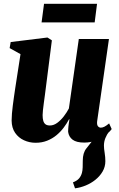

<svg xmlns="http://www.w3.org/2000/svg" viewBox="-20 -744 631 1016"><path d="M377 252.5 366 221Q388 212.5 398.5 200Q409 187.5 413.5 171Q417 158 417.5 141.5Q418 125 418 106.5Q418 65 437 41.5Q456 18 472 -3L558.5 -49.5Q545 -32 537.5 -13Q530 6 530 26.5Q530 42 533.8 64.8Q537.5 87.5 537.5 109Q537.5 138.5 522.8 163.8Q508 189 484 208Q461.5 226 433.5 237.5Q405.5 249 377 252.5ZM168.5 11.5Q135.5 11.5 106.8 -1.8Q78 -15 60 -41Q42 -67 41.5 -106Q41.5 -122.5 43.2 -143Q45 -163.5 47.8 -186.2Q50.5 -209 54 -232Q57.5 -255 60.5 -276.5L88.5 -457.5L31 -489.5L36.5 -521.5L231 -545.5L254.5 -530.5L223.5 -287Q221 -265.5 217.8 -242.5Q214.5 -219.5 211.8 -198.2Q209 -177 207.2 -160.5Q205.5 -144 205.5 -135Q205.5 -116 209.2 -104Q213 -92 221.2 -86Q229.5 -80 244 -80Q264 -80 282.8 -93.8Q301.5 -107.5 317.5 -128.2Q333.5 -149 344.5 -170L397 -537.5H556.5L494 -102Q492 -84 498.2 -76.2Q504.5 -68.5 513.5 -68.5Q522.5 -68.5 532.5 -73.5Q542.5 -78.5 557.5 -91L571 -61Q561 -47 540.2 -30.5Q519.5 -14 490.2 -1.8Q461 10.5 425.5 10.5Q384.5 10.5 364.2 -4.8Q344 -20 340.5 -46.5Q340.5 -51 340.8 -58.2Q341 -65.5 342 -74.5Q343 -83.5 344.5 -93.5Q346 -103.5 347.5 -112.5L345.5 -113Q333.5 -90.5 317 -68.5Q300.5 -46.5 278.8 -28.5Q257 -10.5 229.5 0.5Q202 11.5 168.5 11.5ZM213 -724H493.5L481 -625.5H200Z"/></svg>

Font: Merriweather 72pt Black
Style: Italic
Weight: 900
Italic angle: -7.8°
Version: Version 2.101